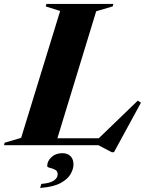

<svg xmlns="http://www.w3.org/2000/svg" viewBox="-70 -735 749 972"><path d="M417 -678 220.5 -35H430L627.5 -225.5L643.5 -215L507 35.5H495.5L428 0H-49.5L-46.5 -12.5L37 -37L234.5 -679.5L161.5 -702.5L165 -715H504L500.5 -702.5ZM169 106Q169 80 190.8 60.2Q212.5 40.5 245.5 40.5Q272 40.5 287 55.5Q302 70.5 302 98Q302 119.5 288 145.2Q274 171 237.5 191.2Q201 211.5 133 216.5L139.5 196Q183.5 192.5 202.8 179Q222 165.5 222 147Q222 131 208.8 124.2Q195.5 117.5 182.2 114.5Q169 111.5 169 106Z"/></svg>

Font: Newsreader Display
Style: Bold Italic
Weight: 700
Italic angle: -17°
Designer: Hugues Gentile
Foundry: Production Type
Version: Version 1.001